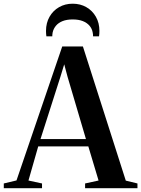

<svg xmlns="http://www.w3.org/2000/svg" viewBox="-54 -992 744 1012"><path d="M33 -41 274 -747H383L609 -40L670.5 -25V0H394.5V-25L465.5 -40.5L411.5 -220.5H147.5L96 -40.5L167.5 -25V0H-34V-25ZM399 -259 302 -587.5 284.5 -653 264.5 -587.5 159.5 -259ZM329 -972.5Q369.5 -972.5 401.2 -954.2Q433 -936 451.5 -903.5Q470 -871 470 -829Q470 -820.5 469.5 -814.2Q469 -808 468 -800.5H436.5Q436.5 -805 436.2 -810.2Q436 -815.5 434.5 -821Q431 -841 417.8 -856.5Q404.5 -872 382.5 -880.8Q360.5 -889.5 329 -889.5Q298 -889.5 276 -880.8Q254 -872 241 -856.5Q228 -841 223.5 -821Q222.5 -815.5 222 -810.2Q221.5 -805 221.5 -800.5H190.5Q189.5 -808 189 -814.2Q188.5 -820.5 188.5 -829Q188.5 -871 207 -903.5Q225.5 -936 257.2 -954.2Q289 -972.5 329 -972.5Z"/></svg>

Font: Merriweather 120pt SemiBold
Style: Regular
Weight: 600
Version: Version 2.100